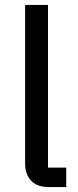

<svg xmlns="http://www.w3.org/2000/svg" viewBox="-20 -760 318 780"><path d="M179 0Q131 0 106.5 -26Q82 -52 82 -95V-740H175V-79H249V0Z"/></svg>

Font: IBM Plex Sans Text
Style: Regular
Weight: 450
Designer: Mike Abbink, Paul van der Laan, Pieter van Rosmalen
Foundry: Bold Monday
Version: Version 3.005